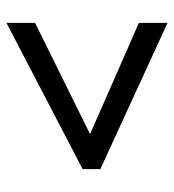

<svg xmlns="http://www.w3.org/2000/svg" viewBox="8 -624 541 597"><g transform="rotate(-90 278.5 -325.5)"><path d="M51 -284 506 -75V-164L160 -316L506 -487V-576L51 -339Z"/></g></svg>

Font: Noto Sans Devanagari UI Medium
Style: Regular
Weight: 500
Designer: Jelle Bosma - Monotype Design Team
Foundry: Monotype Imaging Inc.
Version: Version 2.004